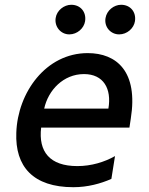

<svg xmlns="http://www.w3.org/2000/svg" viewBox="-20 -775 625 804"><path d="M270.2 -631C303.6 -631 331.7 -656.6 336.3 -686.1C342.3 -724.8 317.1 -755 278.4 -755C248.2 -755 217.7 -731.5 213.1 -699.6C207.4 -663.4 234.4 -631 270.2 -631ZM487.2 -755C457 -755 427.2 -731.5 421.9 -699.6C415.5 -662.3 443.2 -631 479 -631C512.4 -631 540.5 -656.6 545.1 -686.1C551.1 -724.8 525.9 -755 487.2 -755ZM347.3 -552.6C171.9 -552.6 54 -387.4 48.3 -219.5C42.6 -77.4 118.6 8.9 287.3 8.9C346.6 8.9 401.6 -6 446.4 -25.9L461.6 -121.4C418 -96.6 362.6 -79.5 304 -79.5C188.2 -79.5 140.3 -139.9 152.3 -240.8H522L527.7 -278.4C559.3 -475.5 468.4 -552.6 347.3 -552.6ZM433.9 -320.3H165.1C181.8 -397.4 245.4 -464.8 331.7 -464.8C413.4 -464.8 448.2 -403.8 433.9 -320.3Z"/></svg>

Font: TID UI Medium
Style: Italic
Weight: 500
Italic angle: -9.39999°
Designer: The TID Project Authors
Foundry: Bakken & Bæck
Version: Version 1.001;hotconv 1.0.109;makeotfexe 2.5.65596